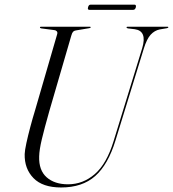

<svg xmlns="http://www.w3.org/2000/svg" viewBox="-20 -818 764 848"><path d="M481.5 -194 608 -605Q631 -681.5 575 -689L545.5 -692.5Q539 -693.5 539 -697Q539 -700 543.5 -700H720Q723.5 -700 723.5 -697.5Q723.5 -695 717.5 -693.5L685.5 -688Q662.5 -683.5 645.2 -664.5Q628 -645.5 615 -603L490 -197.5Q457.5 -91 400.5 -40.5Q343.5 10 250 10Q168 10 127.8 -31.5Q87.5 -73 89 -137.5Q89.5 -153.5 96.5 -186Q103.5 -218.5 113.8 -257Q124 -295.5 134.5 -329.5L232.5 -667Q235 -675 230.8 -679.8Q226.5 -684.5 220 -685L163 -692.5Q156.5 -693.5 156.5 -697Q156.5 -700 161 -700H377Q380.5 -700 380.5 -697.5Q380.5 -694.5 374 -693.5L314.5 -683.5Q307.5 -682.5 303 -678Q298.5 -673.5 295 -661L198 -328Q176 -250.5 164.8 -203.2Q153.5 -156 153 -127Q151 -66 186 -35Q221 -4 280.5 -4Q346.5 -4 398.8 -49.2Q451 -94.5 481.5 -194ZM369 -786Q371.5 -797.5 380.5 -797.5H573.5Q582.5 -797.5 580 -786Q577 -774.5 568 -774.5H375Q365.5 -774.5 369 -786Z"/></svg>

Font: Fraunces 144pt Light
Style: Italic
Weight: 300
Italic angle: -16°
Version: Version 1.000;[0bf87f6ff]